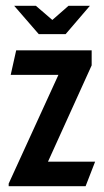

<svg xmlns="http://www.w3.org/2000/svg" viewBox="-20 -644 360 664"><path d="M29 -624H104L161 -575L217 -624H291L207 -526H114ZM10 -9 182 -385H17L36 -470H297V-418L146 -85H309L276 0H10Z"/></svg>

Font: Smooch Sans
Style: Bold
Weight: 700
Designer: Robert E. Leuschke
Foundry: Robert E. Leuschke
Version: Version 1.010